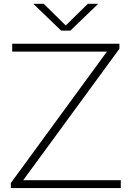

<svg xmlns="http://www.w3.org/2000/svg" viewBox="-20 -964 674 984"><path d="M99 -40.5H599V0H35.5V-26L528 -699.5H42.5V-740H592V-714ZM430 -944.5H483.5L340.5 -807H293.5L150.5 -944.5H204L317 -833.5Z"/></svg>

Font: Encode Sans Expanded ExtraLight
Style: Regular
Weight: 275
Width: 7
Designer: Multiple Designers
Foundry: Impallari Type
Version: Version 2.000